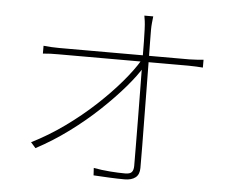

<svg xmlns="http://www.w3.org/2000/svg" viewBox="-54 -828 1107 905"><g transform="rotate(5 500.0 -375.5)"><path d="M635 -764Q633 -747 631.5 -731.5Q630 -716 630 -699Q630 -685 630.5 -643.5Q631 -602 632 -543Q633 -484 633.5 -416Q634 -348 635 -279.5Q636 -211 636.5 -150.5Q637 -90 637 -47Q637 -16 618.5 -1.5Q600 13 567 13Q536 13 494 11Q452 9 420 7L418 -28Q456 -21 496 -18Q536 -15 567 -15Q591 -15 599 -25Q607 -35 607 -54Q607 -91 606.5 -148.5Q606 -206 605.5 -274Q605 -342 604 -410.5Q603 -479 602.5 -539.5Q602 -600 601.5 -642.5Q601 -685 600 -699Q599 -724 597 -738.5Q595 -753 593 -764ZM132 -581Q155 -579 170.5 -578Q186 -577 206 -577Q214 -577 248 -577Q282 -577 334 -577Q386 -577 446.5 -577Q507 -577 568.5 -577Q630 -577 683.5 -577Q737 -577 774 -577Q811 -577 822 -577Q837 -577 857 -578.5Q877 -580 889 -581V-544Q877 -545 857.5 -546Q838 -547 821 -547Q810 -547 773.5 -547Q737 -547 683.5 -547Q630 -547 569 -547Q508 -547 447 -547Q386 -547 334 -547Q282 -547 248 -547Q214 -547 206 -547Q183 -547 168 -546.5Q153 -546 132 -544ZM113 -123Q193 -163 268 -217Q343 -271 407 -330.5Q471 -390 520 -447.5Q569 -505 597 -552L612 -553L613 -525Q587 -481 539 -425Q491 -369 427.5 -309Q364 -249 289.5 -194Q215 -139 136 -97Z"/></g></svg>

Font: Noto Sans TC
Style: Regular
Weight: 100
Designer: Ryoko NISHIZUKA 西塚涼子 (kana, bopomofo & ideographs); Paul D. Hunt (Latin, Greek & Cyrillic); Sandoll Communications 산돌커뮤니
Foundry: Adobe
Version: Version 2.004;hotconv 1.0.118;makeotfexe 2.5.65603